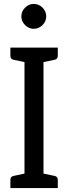

<svg xmlns="http://www.w3.org/2000/svg" viewBox="-20 -960 348 980"><path d="M33 0V-41Q33 -59 49 -62L105 -74V-643L49 -655Q33 -658 33 -676V-717H275V-676Q275 -658 259 -655L202 -643V-74L259 -62Q275 -59 275 -41V0ZM152 -813Q127 -813 108 -832Q89 -851 89 -876Q89 -902 108 -921Q127 -940 152 -940Q178 -940 197 -921Q216 -902 216 -876Q216 -851 197 -832Q178 -813 152 -813Z"/></svg>

Font: Aleo
Style: Regular
Weight: 400
Designer: Alessio Laiso
Foundry: Alessio Laiso
Version: Version 2.001; ttfautohint (v1.8.4.7-5d5b);gftools[0.9.29]